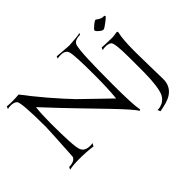

<svg xmlns="http://www.w3.org/2000/svg" viewBox="-164 -971 1440 1440"><g transform="rotate(-45 556.0 -250.5)"><path d="M710 60Q689 23 558 -113L384 -293Q347 -331 295.5 -385.5Q244 -440 179 -510Q175 -479 173 -438.5Q171 -398 171 -349Q171 -228 175 -156Q179 -84 188 -59Q203 -17 262 -17Q276 -17 288 -20L276 3Q207 -6 133 -6Q67 -6 28 3L38 -17Q73 -17 93 -30Q111 -43 111 -57Q119 -186 123 -260.5Q127 -335 127 -354Q127 -614 105 -637Q86 -653 55 -653Q37 -653 20 -649L29 -669Q52 -666 80 -666Q114 -666 154 -669Q177 -638 211 -595.5Q245 -553 289 -501Q333 -450 369 -410Q405 -370 433 -341L650 -131Q655 -175 657.5 -236Q660 -297 660 -374Q660 -575 648 -618Q639 -656 587 -656Q572 -656 551 -653L559 -670Q569 -669 600 -666Q631 -663 683 -660Q729 -663 759 -666Q789 -669 803 -673L796 -660Q732 -660 723 -620Q714 -585 710 -486Q706 -387 706 -225Q706 -120 709 -50.5Q712 19 719 54ZM948 -563Q935 -563 915 -581Q896 -597 896 -607Q896 -614 927 -640Q950 -658 957 -658Q961 -658 968 -652Q973 -648 978.5 -644.5Q984 -641 989 -639Q1003 -632 1024 -632Q1030 -632 1030 -625Q1030 -621 1027 -618Q1024 -615 1016.5 -608.5Q1009 -602 996 -592Q959 -563 948 -563ZM818 172 808 150H814Q827 150 839 146.5Q851 143 864 137Q895 119 910 88Q935 28 937 -119V-276Q937 -430 917 -450Q898 -463 869 -463Q861 -463 852.5 -462Q844 -461 835 -459L844 -478Q856 -477 881 -476Q906 -475 943 -474Q955 -473 976 -476Q995 -480 1002 -480Q1013 -480 1013 -472Q1013 -469 1012 -467Q1005 -436 1001.5 -392.5Q998 -349 998 -294V-268L1000 -134L1003 11Q1006 135 857 164Q850 165 840.5 167.5Q831 170 818 172Z"/></g></svg>

Font: Gideon Roman
Style: Regular
Weight: 400
Designer: Robert E. Leuschke
Foundry: Robert E. Leuschke
Version: Version 2.010